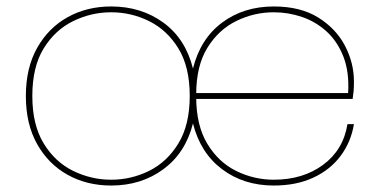

<svg xmlns="http://www.w3.org/2000/svg" viewBox="-20 -567 1175 594"><path d="M567 -270Q567 -360 532 -417Q497 -474 441.5 -501.5Q386 -529 324 -529Q262 -529 206 -501.5Q150 -474 115 -417Q80 -360 80 -270Q80 -181 115 -123.5Q150 -66 206 -38.5Q262 -11 324 -11Q386 -11 441.5 -38.5Q497 -66 532 -123.5Q567 -181 567 -270ZM60 -270Q60 -357 95 -419Q130 -481 189.5 -514Q249 -547 324 -547Q417 -547 485.5 -497Q554 -447 577 -355Q600 -447 667 -497Q734 -547 827 -547Q910 -547 965 -512.5Q1020 -478 1047.5 -425Q1075 -372 1075 -315Q1075 -296 1074 -285.5Q1073 -275 1071 -261H577V-279H1057Q1061 -344 1042.5 -391.5Q1024 -439 990.5 -469.5Q957 -500 914.5 -514.5Q872 -529 827 -529Q766 -529 711 -502Q656 -475 621.5 -419Q587 -363 587 -275V-267Q587 -179 621.5 -122Q656 -65 711 -38Q766 -11 827 -11Q917 -11 979.5 -57Q1042 -103 1055 -183H1075Q1066 -128 1034 -85Q1002 -42 949.5 -17.5Q897 7 827 7Q734 7 667 -43.5Q600 -94 577 -185Q554 -94 485.5 -43.5Q417 7 324 7Q249 7 189.5 -26Q130 -59 95 -121Q60 -183 60 -270Z"/></svg>

Font: Poppins Variable
Style: Regular
Weight: 100
Designer: Jonny Pinhorn
Foundry: Indian Type Foundry
Version: Version 6.000